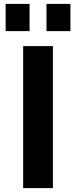

<svg xmlns="http://www.w3.org/2000/svg" viewBox="-20 -967 391 987"><path d="M219 -807V-947H342V-807ZM9 -807V-947H132V-807ZM99 0V-730H252V0Z"/></svg>

Font: M PLUS 1p
Style: Bold
Weight: 700
Version: Version 1.062